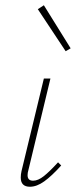

<svg xmlns="http://www.w3.org/2000/svg" viewBox="-20 -707 290 731"><path d="M124 -672 147 -687 249 -523 230 -512ZM59 -31Q59 -43 62 -56L147 -408H172L88 -59Q85 -49 85 -40Q85 -19 106 -19Q125 -19 147 -36.5Q169 -54 201 -89L213 -77Q177 -37 148.5 -16.5Q120 4 94 4Q59 4 59 -31Z"/></svg>

Font: Ysabeau Infant Extralight
Style: Italic
Weight: 200
Italic angle: -12°
Designer: Christian Thalmann (Catharsis Fonts)
Version: Version 0.003